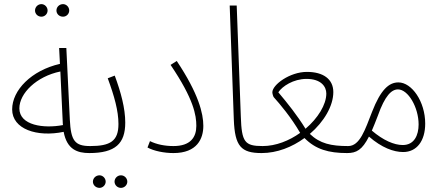

<svg xmlns="http://www.w3.org/2000/svg" viewBox="-20 -738 2153 932"><path d="M286 -657C302 -657 316 -670 316 -687C316 -704 302 -718 286 -718C268 -718 254 -704 254 -687C254 -670 268 -657 286 -657ZM181 -657C197 -657 211 -670 211 -687C211 -704 197 -718 181 -718C164 -718 150 -704 150 -687C150 -670 164 -657 181 -657ZM414 5C430 5 438 -2 438 -12C438 -23 431 -29 418 -29C343 -29 324 -55 319 -157L302 -505H267L271 -428C132 -396 39 -300 39 -207C39 -111 160 -71 289 -98C305 -12 356 5 414 5ZM74 -212C74 -285 157 -367 273 -391L285 -135L286 -131C193 -113 74 -129 74 -212Z M413 5C540 5 588 -41 588 -143C588 -212 567 -290 537 -371L503 -358C535 -271 555 -200 555 -136C555 -53 515 -29 418 -29ZM567 174C584 174 598 160 598 144C598 127 584 113 567 113C550 113 536 127 536 144C536 160 550 174 567 174ZM463 174C479 174 493 160 493 144C493 127 479 113 463 113C445 113 431 127 431 144C431 160 445 174 463 174Z M696 -22C727 -5 777 5 822 5C937 5 967 -65 967 -127C967 -187 944 -283 838 -442L808 -423C921 -256 933 -178 933 -127C933 -72 905 -29 822 -29C780 -29 740 -37 708 -53Z M1250 5C1268 5 1275 -3 1275 -12C1275 -21 1271 -29 1255 -29C1168 -29 1153 -48 1149 -172L1129 -711H1095L1115 -157C1120 -28 1150 5 1250 5Z M1250 5C1325 5 1398 -24 1458 -68C1512 -13 1575 5 1665 5C1681 5 1690 -1 1690 -12C1690 -24 1682 -29 1670 -29C1587 -29 1533 -41 1484 -88C1553 -147 1598 -224 1598 -291C1598 -354 1549 -389 1470 -389C1386 -389 1302 -326 1302 -290C1302 -284 1306 -269 1309 -266C1338 -234 1393 -169 1437 -93C1384 -55 1319 -29 1255 -29ZM1331 -290C1350 -319 1404 -355 1468 -355C1538 -355 1564 -318 1564 -284C1564 -230 1523 -164 1463 -113C1423 -178 1375 -238 1331 -290Z M1665 5C1710 5 1738 -10 1771 -75C1833 -21 1891 0 1937 0C2003 0 2044 -54 2044 -138C2044 -245 1979 -338 1914 -338C1868 -338 1828 -303 1786 -195C1752 -108 1727 -29 1670 -29ZM1814 -176C1849 -275 1881 -304 1912 -304C1961 -304 2012 -217 2012 -134C2012 -82 1991 -34 1935 -34C1893 -34 1840 -57 1785 -104C1794 -124 1803 -148 1814 -176Z"/></svg>

Font: Noto Sans Arabic UI Cn XLt
Style: Regular
Weight: 200
Width: 3
Designer: Monotype Design Team, Nadine Chahine and Nizar Qandah
Foundry: Monotype Imaging Inc.
Version: Version 2.010